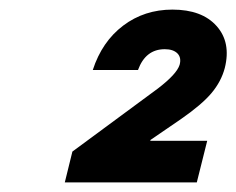

<svg xmlns="http://www.w3.org/2000/svg" viewBox="-20 -880 492 400"><path d="M115 -500 130.8 -564.2 309.2 -695.8Q348.3 -725.8 354.2 -745Q358.3 -760 349.6 -768.8Q340.8 -777.5 323.3 -777.5Q283.3 -777.5 267.5 -734.2H173.3Q192.5 -793.3 236.7 -826.7Q280.8 -860 339.2 -860Q400.8 -860 431.2 -825.8Q461.7 -791.7 448.3 -738.3Q440.8 -710 420.4 -685.8Q400 -661.7 356.7 -631.7L293.3 -588.3V-586.7H411.7L390 -500Z"/></svg>

Font: Funnel Sans ExtraBold
Style: Italic
Weight: 800
Italic angle: -14.036°
Version: Version 1.000; Beta; Release 5; Build 24; ttfautohint (v1.8.